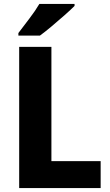

<svg xmlns="http://www.w3.org/2000/svg" viewBox="-20 -951 556 971"><path d="M77 0V-714H240V-136H489V0ZM357 -921Q339 -903 307.5 -875Q276 -847 242 -818.5Q208 -790 182 -771H73V-784Q98 -817 128.5 -857Q159 -897 179 -931H357Z"/></svg>

Font: Noto Sans Malayalam SemiCondensed ExtraBold
Style: Regular
Weight: 800
Width: 4
Designer: Jelle Bosma - Monotype Design Team
Foundry: Monotype Imaging Inc.
Version: Version 2.104; ttfautohint (v1.8.4.7-5d5b)